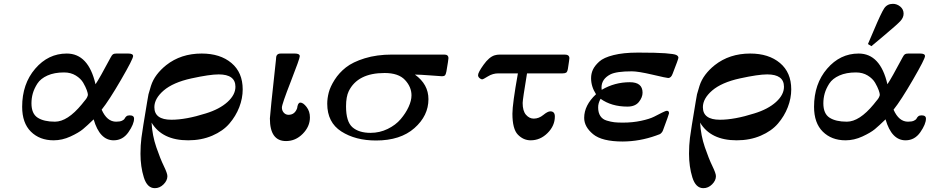

<svg xmlns="http://www.w3.org/2000/svg" viewBox="-20 -731 4876 1007"><path d="M96.2 -170.9Q96.2 -291 164.6 -370.6Q232.9 -450.2 330.1 -450.2Q443.8 -450.2 481 -289.1Q502 -319.8 560.1 -429.2Q566.9 -442.4 572.5 -446.3Q578.1 -450.2 590.8 -450.2H652.8Q677.7 -450.2 678.2 -437Q678.2 -421.9 615 -313Q551.8 -204.1 513.2 -155.8Q541 -92.8 588.9 -92.8Q608.9 -92.8 619.9 -97.9Q630.9 -103 634 -109.6Q637.2 -116.2 643.1 -121.1Q648.9 -126 660.2 -126Q683.1 -126 683.1 -108.9Q683.1 -80.1 653.6 -37.6Q624 4.9 576.2 4.9Q502.9 4.9 471.2 -105Q437 -71.8 415 -53.5Q393.1 -35.2 349.6 -15.1Q306.2 4.9 261.2 4.9Q188 4.9 142.1 -40.5Q96.2 -85.9 96.2 -170.9ZM145 -189Q145 -134.8 177.5 -113.8Q210 -92.8 268.1 -92.8Q334 -92.8 409.2 -184.1Q412.1 -188 417.5 -194.6Q422.9 -201.2 424.8 -203.6Q426.8 -206.1 430.4 -210.4Q434.1 -214.8 435.1 -217.5Q436 -220.2 438 -223.6Q439.9 -227.1 440.4 -230Q440.9 -232.9 440.9 -235.8Q440.9 -241.7 435.1 -258.3Q429.2 -274.9 416.5 -296.9Q403.8 -318.8 377.4 -335Q351.1 -351.1 315.9 -351.1Q265.1 -351.1 229 -335Q192.9 -318.8 176 -292.5Q159.2 -266.1 152.1 -241Q145 -215.8 145 -189Z M716.8 75.2Q716.8 31.2 721.7 -7.8Q726.6 -46.9 752 -198.2Q755.9 -224.1 758.8 -236.6Q761.7 -249 771.7 -280.5Q781.7 -312 802.2 -339.1Q822.8 -366.2 851.6 -389.2Q928.7 -450.2 1037.6 -450.2Q1134.8 -450.2 1193.8 -400.6Q1252.9 -351.1 1252.9 -262.2Q1252.9 -215.3 1234.9 -168.7Q1216.8 -122.1 1183.3 -83Q1149.9 -43.9 1093.3 -19.5Q1036.6 4.9 966.8 4.9Q830.6 4.9 774.9 -87.9Q778.8 -20 799.8 41Q820.8 102.1 839.4 140.1Q857.9 178.2 857.9 192.9Q857.9 215.8 837.9 235.8Q817.9 255.9 792 255.9Q752 255.9 734.4 199.5Q716.8 143.1 716.8 75.2ZM789.6 -168.9Q789.6 -103 878.9 -103Q955.1 -103 1059.6 -136.2Q1131.3 -158.2 1173.1 -196Q1214.8 -233.9 1214.8 -275.9Q1214.8 -340.8 1127 -340.8Q1080.1 -340.8 983.9 -319.8Q887.7 -298.8 837.9 -255.9Q789.6 -213.9 789.6 -168.9Z M1395.5 -109.9Q1395.5 -126 1427.2 -416Q1427.2 -418 1427.7 -421.9Q1428.2 -425.8 1428.2 -428Q1428.2 -430.2 1428.7 -433.1Q1429.2 -436 1430.2 -438Q1431.2 -439.9 1432.4 -441.9Q1433.6 -443.8 1435.5 -445.3Q1437.5 -446.8 1439.9 -448Q1442.4 -449.2 1445.8 -449.7Q1449.2 -450.2 1453.1 -450.2H1526.4Q1552.2 -450.2 1552.2 -436Q1552.2 -423.8 1505.4 -304Q1458.5 -184.1 1458.5 -167Q1458.5 -150.9 1468.5 -139.9Q1478.5 -128.9 1493.2 -128.9Q1526.4 -128.9 1538.6 -164.1Q1538.6 -166 1540 -173.1Q1541.5 -180.2 1543 -183.1Q1544.4 -186 1547.4 -189.5Q1550.3 -192.9 1555.2 -192.9Q1570.3 -192.9 1587.9 -169.9Q1605.5 -147 1605.5 -115.2Q1605.5 -67.4 1567.9 -29.3Q1530.3 8.8 1480.5 8.8Q1395.5 9.3 1395.5 -109.9Z M1696.3 -187Q1696.3 -214.8 1704.1 -245.4Q1711.9 -275.9 1735.1 -312.5Q1758.3 -349.1 1794.2 -377.4Q1830.1 -405.8 1893.1 -425.3Q1956.1 -444.8 2037.1 -444.8H2310.1Q2332 -444.8 2332 -425.8Q2332 -418 2321.3 -356Q2318.4 -340.8 2313.7 -335.9Q2309.1 -331.1 2298.3 -331.1Q2295.4 -331.1 2238.3 -335.4Q2181.2 -339.8 2156.2 -339.8Q2227.1 -289.1 2227.1 -210.9Q2227.1 -124 2153.6 -59.1Q2080.1 5.9 1952.1 5.9Q1844.2 5.9 1770.3 -41.5Q1696.3 -88.9 1696.3 -187ZM1794.9 -172.9Q1794.9 -92.8 1828.6 -63.5Q1862.3 -34.2 1923.3 -34.2Q1971.2 -34.2 2013.2 -54.7Q2055.2 -75.2 2081.5 -106.2Q2107.9 -137.2 2123 -170.2Q2138.2 -203.1 2138.2 -231Q2138.2 -274.9 2104.2 -311.5Q2070.3 -348.1 1997.1 -348.1Q1856 -348.1 1809.1 -252.9Q1794.9 -223.6 1794.9 -172.9Z M2487.3 -336.9Q2487.3 -351.1 2516.4 -391.6Q2545.4 -432.1 2574.2 -440.9Q2586.4 -444.8 2603.5 -444.8H2941.4Q2966.3 -444.8 2966.3 -425.8Q2966.3 -419.9 2958.5 -370.1Q2955.6 -354 2949.5 -350.1Q2943.4 -346.2 2931.2 -346.2H2744.1Q2721.2 -208 2721.2 -190.9Q2721.2 -148.9 2738.8 -128.9Q2756.3 -108.9 2779.3 -108.9Q2806.2 -108.9 2829.3 -127.9Q2852.5 -147 2866.2 -147Q2890.1 -147 2890.1 -120.1Q2890.1 -71.3 2851.8 -33.2Q2813.5 4.9 2763.2 4.9Q2725.1 4.9 2696.3 -24.7Q2667.5 -54.2 2667.5 -134.8Q2667.5 -185.5 2696.3 -346.2H2594.2Q2564.5 -346.2 2539.3 -330.6Q2514.2 -314.9 2509.3 -314.9Q2502.4 -314.9 2494.9 -321.5Q2487.3 -328.1 2487.3 -336.9Z M3043.9 -112.8Q3043.9 -178.7 3106 -236.8Q3080.1 -276.9 3080.1 -320.8Q3080.1 -344.7 3089.6 -365.5Q3099.1 -386.2 3122.6 -407.7Q3146 -429.2 3198 -442.1Q3250 -455.1 3323.7 -455.1H3332Q3421.9 -455.1 3469 -451.7Q3516.1 -448.2 3527.1 -442.6Q3538.1 -437 3538.1 -428.2Q3538.1 -421.4 3507.8 -344.2Q3500 -322.3 3484.9 -321.8Q3477.1 -321.8 3402.1 -339.4Q3327.1 -356.9 3293.9 -356.9Q3212.9 -356.9 3181.2 -340.8Q3135.3 -316.9 3134.8 -272.9Q3134.8 -264.2 3135.7 -259.8Q3203.6 -299.8 3283.2 -299.8Q3350.1 -299.8 3350.1 -245.1Q3350.1 -220.2 3330.6 -196Q3311 -171.9 3271 -171.9Q3187 -171.9 3129.9 -212.9Q3116.7 -189 3117.2 -167Q3117.2 -140.1 3128.7 -122.6Q3140.1 -105 3162.6 -98.4Q3185.1 -91.8 3202.4 -89.8Q3219.7 -87.9 3247.1 -87.9Q3297.9 -87.9 3342.3 -97.4Q3386.7 -106.9 3410.4 -118.9Q3434.1 -130.9 3452.6 -140.4Q3471.2 -149.9 3478 -149.9Q3489.3 -149.9 3488.8 -136.2Q3488.8 -132.3 3457 -46.9Q3455.1 -43 3453.6 -40Q3452.1 -37.1 3449.5 -34.7Q3446.8 -32.2 3445.3 -30.5Q3443.8 -28.8 3440.4 -27.3Q3437 -25.9 3435.5 -25.4Q3434.1 -24.9 3428.5 -22.9Q3422.9 -21 3420.9 -20Q3335 10.7 3246.1 11.2Q3137.2 11.2 3090.6 -27.3Q3043.9 -65.9 3043.9 -112.8Z M3593.8 75.2Q3593.8 31.2 3598.6 -7.8Q3603.5 -46.9 3628.9 -198.2Q3632.8 -224.1 3635.7 -236.6Q3638.7 -249 3648.7 -280.5Q3658.7 -312 3679.2 -339.1Q3699.7 -366.2 3728.5 -389.2Q3805.7 -450.2 3914.6 -450.2Q4011.7 -450.2 4070.8 -400.6Q4129.9 -351.1 4129.9 -262.2Q4129.9 -215.3 4111.8 -168.7Q4093.8 -122.1 4060.3 -83Q4026.9 -43.9 3970.2 -19.5Q3913.6 4.9 3843.8 4.9Q3707.5 4.9 3651.9 -87.9Q3655.8 -20 3676.8 41Q3697.8 102.1 3716.3 140.1Q3734.9 178.2 3734.9 192.9Q3734.9 215.8 3714.8 235.8Q3694.8 255.9 3668.9 255.9Q3628.9 255.9 3611.3 199.5Q3593.8 143.1 3593.8 75.2ZM3666.5 -168.9Q3666.5 -103 3755.9 -103Q3832 -103 3936.5 -136.2Q4008.3 -158.2 4050 -196Q4091.8 -233.9 4091.8 -275.9Q4091.8 -340.8 4003.9 -340.8Q3957 -340.8 3860.8 -319.8Q3764.6 -298.8 3714.8 -255.9Q3666.5 -213.9 3666.5 -168.9Z M4249.5 -170.9Q4249.5 -291 4317.9 -370.6Q4386.2 -450.2 4483.4 -450.2Q4597.2 -450.2 4634.3 -289.1Q4655.3 -319.8 4713.4 -429.2Q4720.2 -442.4 4725.8 -446.3Q4731.4 -450.2 4744.1 -450.2H4806.2Q4831.1 -450.2 4831.5 -437Q4831.5 -421.9 4768.3 -313Q4705.1 -204.1 4666.5 -155.8Q4694.3 -92.8 4742.2 -92.8Q4762.2 -92.8 4773.2 -97.9Q4784.2 -103 4787.4 -109.6Q4790.5 -116.2 4796.4 -121.1Q4802.2 -126 4813.5 -126Q4836.4 -126 4836.4 -108.9Q4836.4 -80.1 4806.9 -37.6Q4777.3 4.9 4729.5 4.9Q4656.2 4.9 4624.5 -105Q4590.3 -71.8 4568.4 -53.5Q4546.4 -35.2 4502.9 -15.1Q4459.5 4.9 4414.6 4.9Q4341.3 4.9 4295.4 -40.5Q4249.5 -85.9 4249.5 -170.9ZM4298.3 -189Q4298.3 -134.8 4330.8 -113.8Q4363.3 -92.8 4421.4 -92.8Q4487.3 -92.8 4562.5 -184.1Q4565.4 -188 4570.8 -194.6Q4576.2 -201.2 4578.1 -203.6Q4580.1 -206.1 4583.7 -210.4Q4587.4 -214.8 4588.4 -217.5Q4589.4 -220.2 4591.3 -223.6Q4593.3 -227.1 4593.8 -230Q4594.2 -232.9 4594.2 -235.8Q4594.2 -241.7 4588.4 -258.3Q4582.5 -274.9 4569.8 -296.9Q4557.1 -318.8 4530.8 -335Q4504.4 -351.1 4469.2 -351.1Q4418.5 -351.1 4382.3 -335Q4346.2 -318.8 4329.3 -292.5Q4312.5 -266.1 4305.4 -241Q4298.3 -215.8 4298.3 -189ZM4532.2 -500Q4543.5 -526.9 4562.5 -570.8Q4601.6 -663.6 4617.4 -687.3Q4633.3 -710.9 4663.1 -710.9Q4684.1 -710.9 4701.7 -696.5Q4719.2 -682.1 4719.2 -659.2Q4719.2 -639.2 4702.9 -621.1Q4686.5 -603 4617.2 -544.9Q4576.2 -510.7 4550.3 -488.8Z"/></svg>

Font: CMU Serif Extra
Style: BoldSlanted
Weight: 700
Italic angle: -9.46001°
Version: Version 0.7.0